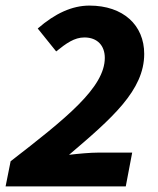

<svg xmlns="http://www.w3.org/2000/svg" viewBox="-33 -667 565 687"><path d="M-13 0H417L440 -121H320C291 -121 246 -117 214 -113C368 -244 483 -344 483 -474C483 -577 408 -647 287 -647C225 -647 164 -619 102 -565L168 -483C204 -512 233 -533 269 -533C316 -533 342 -503 342 -460C342 -354 204 -244 5 -90Z"/></svg>

Font: Source Sans Pro
Style: Bold Italic
Weight: 700
Italic angle: -11°
Designer: Paul D. Hunt
Foundry: Adobe Systems Incorporated
Version: Version 3.006;hotconv 1.0.111;makeotfexe 2.5.65597